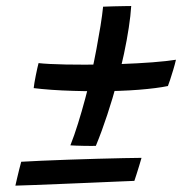

<svg xmlns="http://www.w3.org/2000/svg" viewBox="-20 -688 596 628"><path d="M529.2 -406.6Q494.1 -399.3 433.9 -394.4Q373.8 -389.6 294.9 -389.6Q257.9 -389.6 219.8 -390.8Q181.6 -391.9 147.9 -394.3Q114.2 -396.8 90.2 -399.8Q90.6 -405.6 92.6 -417.2Q94.6 -428.9 97.2 -441.9Q99.9 -455 102.3 -465.9Q104.8 -476.9 106.1 -481.6Q119.8 -480 142.7 -478.8Q165.7 -477.6 195.1 -477Q224.5 -476.5 256.9 -476.5Q316.9 -476.5 374.2 -478.5Q431.4 -480.6 478.8 -484.2Q526.1 -487.9 555.5 -492.6Q552.1 -477.5 546.6 -459.4Q541.1 -441.4 536.3 -426.6Q531.5 -411.8 529.2 -406.6ZM409.2 -668.3Q407.3 -637.3 401.2 -597.3Q395.2 -557.4 385.5 -511.8Q375.8 -466.3 362.8 -418.8Q348.6 -366.2 330.8 -312.3Q313.1 -258.4 293.5 -210.9Q289.1 -210.6 277.7 -210.7Q266.4 -210.8 252.7 -211Q239.1 -211.2 227.4 -211.7Q215.7 -212.2 210.2 -212.6Q222.9 -244.4 235.1 -283.8Q247.4 -323.1 258.7 -365.4Q269.4 -404.6 278.7 -446.2Q288 -487.7 295.5 -527.8Q303 -568 308.8 -603.5Q314.5 -639.1 317.2 -666.1Q320.9 -666.2 330.3 -666.6Q339.7 -667 352.1 -667.3Q364.4 -667.6 376.5 -667.8Q388.5 -668.1 397.4 -668.2Q406.4 -668.3 409.2 -668.3ZM442.9 -171.7Q439.9 -160.6 435.4 -146.3Q430.9 -131.9 426.8 -118.7Q422.7 -105.5 419.5 -96.4Q399.5 -95.6 361.1 -94Q322.8 -92.4 275.5 -90.3Q228.2 -88.3 180.5 -86.4Q132.8 -84.4 92.9 -82.9Q53.1 -81.4 30.3 -80.8Q32.7 -91.1 35.9 -105.1Q39.1 -119.2 42.8 -133.7Q46.6 -148.2 49.4 -158.9Q73.4 -160.5 114.1 -162.2Q154.8 -164 203.2 -165.7Q251.7 -167.4 299 -168.7Q346.4 -170 384.7 -170.8Q423.1 -171.7 442.9 -171.7Z"/></svg>

Font: Grandstander Thin
Style: Italic
Weight: 100
Italic angle: -15°
Designer: Tyler Finck
Foundry: Etcetera Type Co
Version: Version 1.200